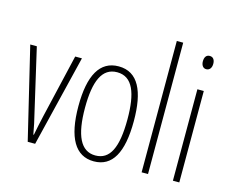

<svg xmlns="http://www.w3.org/2000/svg" viewBox="-106 -911 1292 1073"><g transform="rotate(15 540.5 -375.0)"><path d="M132 0H175L304 -529H265L179 -161C170 -122 162 -84 155 -47H152C145 -89 136 -128 127 -165L43 -529H5Z M675 -265C675 -437 628 -539 515 -539C406 -539 354 -444 354 -267C354 -84 409 10 516 10C623 10 675 -82 675 -265ZM392 -267C392 -421 428 -505 515 -505C605 -505 638 -416 638 -266C638 -101 600 -24 516 -24C431 -24 392 -108 392 -267Z M828 0V-760H791V0Z M991 -727C969 -727 961 -709 961 -688C961 -667 971 -650 990 -650C1009 -650 1021 -665 1021 -689C1021 -709 1013 -727 991 -727ZM1009 -529H972V0H1009Z"/></g></svg>

Font: Noto Sans Sinhala UI ExtraCondensed ExtraLight
Style: Regular
Weight: 200
Width: 2
Designer: Jelle Bosma - Monotype Design Team
Foundry: Monotype Imaging Inc.
Version: Version 2.006